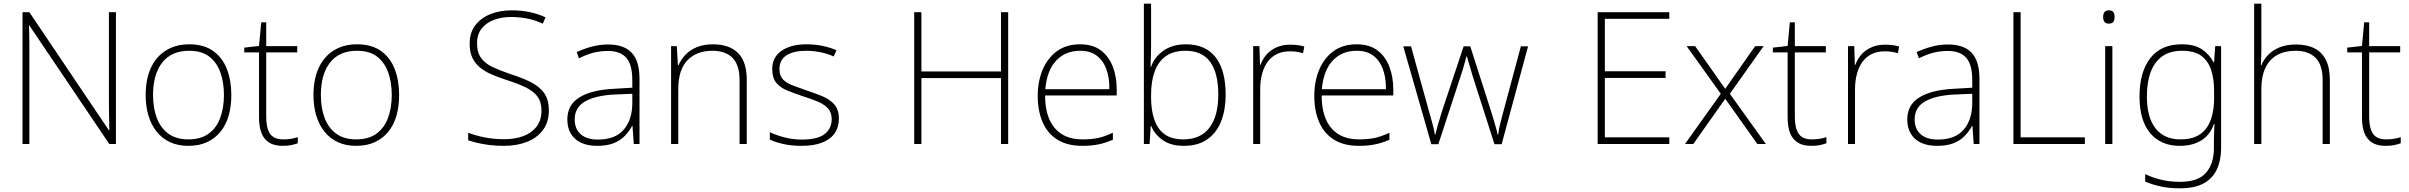

<svg xmlns="http://www.w3.org/2000/svg" viewBox="-20 -780 13051 1040"><path d="M608 0H572L139 -642H137Q138 -615 138.5 -588.5Q139 -562 139 -536Q139 -510 139 -481V0H102V-714H139L570 -74H572Q572 -97 571.5 -124Q571 -151 570.5 -178.5Q570 -206 570 -231V-714H608Z M1233 -265Q1233 -205 1219 -155Q1205 -105 1175.5 -68Q1146 -31 1102.5 -10.5Q1059 10 1000 10Q944 10 901 -10Q858 -30 828.5 -67Q799 -104 784 -154Q769 -204 769 -265Q769 -350 797 -411.5Q825 -473 878.5 -506.5Q932 -540 1005 -540Q1084 -540 1134.5 -504Q1185 -468 1209 -406Q1233 -344 1233 -265ZM809 -265Q809 -194 830 -139.5Q851 -85 893.5 -55Q936 -25 1000 -25Q1067 -25 1109.5 -55.5Q1152 -86 1172.5 -140.5Q1193 -195 1193 -265Q1193 -333 1174 -387Q1155 -441 1114 -473Q1073 -505 1005 -505Q909 -505 859 -441.5Q809 -378 809 -265Z M1515 -25Q1539 -25 1558 -28.5Q1577 -32 1593 -37V-4Q1577 2 1557 6Q1537 10 1512 10Q1466 10 1438 -7.5Q1410 -25 1396.5 -59Q1383 -93 1383 -143V-496H1303V-522L1383 -531L1395 -659H1422V-530H1590V-496H1422V-146Q1422 -87 1442.5 -56Q1463 -25 1515 -25Z M2142 -265Q2142 -205 2128 -155Q2114 -105 2084.5 -68Q2055 -31 2011.5 -10.5Q1968 10 1909 10Q1853 10 1810 -10Q1767 -30 1737.5 -67Q1708 -104 1693 -154Q1678 -204 1678 -265Q1678 -350 1706 -411.5Q1734 -473 1787.5 -506.5Q1841 -540 1914 -540Q1993 -540 2043.5 -504Q2094 -468 2118 -406Q2142 -344 2142 -265ZM1718 -265Q1718 -194 1739 -139.5Q1760 -85 1802.5 -55Q1845 -25 1909 -25Q1976 -25 2018.5 -55.5Q2061 -86 2081.5 -140.5Q2102 -195 2102 -265Q2102 -333 2083 -387Q2064 -441 2023 -473Q1982 -505 1914 -505Q1818 -505 1768 -441.5Q1718 -378 1718 -265Z M2953 -182Q2953 -118 2920.5 -75Q2888 -32 2833 -11Q2778 10 2710 10Q2666 10 2631 5.5Q2596 1 2568 -5.5Q2540 -12 2516 -20V-61Q2555 -46 2604 -36Q2653 -26 2713 -26Q2769 -26 2814 -42.5Q2859 -59 2886 -93.5Q2913 -128 2913 -181Q2913 -228 2891 -257.5Q2869 -287 2826 -307.5Q2783 -328 2720 -348Q2677 -362 2640.5 -378Q2604 -394 2578 -416Q2552 -438 2538 -468.5Q2524 -499 2524 -544Q2524 -603 2554.5 -643Q2585 -683 2636.5 -703.5Q2688 -724 2751 -724Q2801 -724 2846.5 -715Q2892 -706 2935 -686L2920 -652Q2876 -672 2833.5 -680Q2791 -688 2749 -688Q2698 -688 2656 -672.5Q2614 -657 2589 -625.5Q2564 -594 2564 -545Q2564 -495 2587 -464.5Q2610 -434 2651 -415.5Q2692 -397 2744 -379Q2808 -359 2854.5 -335.5Q2901 -312 2927 -276.5Q2953 -241 2953 -182Z M3274 -539Q3359 -539 3401.5 -494.5Q3444 -450 3444 -353V0H3413L3406 -98H3404Q3388 -68 3363.5 -43Q3339 -18 3303 -4Q3267 10 3214 10Q3162 10 3126 -7.5Q3090 -25 3071.5 -57Q3053 -89 3053 -133Q3053 -212 3118.5 -252.5Q3184 -293 3305 -299L3405 -305V-345Q3405 -431 3372 -467.5Q3339 -504 3273 -504Q3232 -504 3194.5 -494.5Q3157 -485 3116 -464L3104 -498Q3143 -516 3185.5 -527.5Q3228 -539 3274 -539ZM3309 -268Q3207 -263 3150 -231Q3093 -199 3093 -133Q3093 -81 3126 -52.5Q3159 -24 3218 -24Q3312 -24 3358 -77Q3404 -130 3405 -219V-272Z M3842 -540Q3930 -540 3977.5 -493Q4025 -446 4025 -347V0H3986V-345Q3986 -428 3948 -466.5Q3910 -505 3839 -505Q3753 -505 3703.5 -453.5Q3654 -402 3654 -297V0H3615V-530H3646L3652 -426H3655Q3668 -457 3692 -482.5Q3716 -508 3753 -524Q3790 -540 3842 -540Z M4524 -137Q4524 -91 4501 -58Q4478 -25 4433 -7.5Q4388 10 4322 10Q4267 10 4223 0Q4179 -10 4150 -24V-64Q4188 -46 4232.5 -35Q4277 -24 4323 -24Q4409 -24 4447 -54Q4485 -84 4485 -135Q4485 -170 4465.5 -192Q4446 -214 4411 -229Q4376 -244 4331 -258Q4283 -274 4245 -289.5Q4207 -305 4185 -331.5Q4163 -358 4163 -406Q4163 -470 4213.5 -505Q4264 -540 4349 -540Q4396 -540 4437.5 -531Q4479 -522 4511 -508L4496 -474Q4467 -488 4427 -496.5Q4387 -505 4348 -505Q4279 -505 4240.5 -480.5Q4202 -456 4202 -407Q4202 -370 4221 -350Q4240 -330 4273.5 -317.5Q4307 -305 4349 -290Q4395 -275 4435 -258.5Q4475 -242 4499.5 -214Q4524 -186 4524 -137Z M5441 0H5402V-357H4971V0H4932V-714H4971V-393H5402V-714H5441Z M5831 -540Q5899 -540 5942.5 -507.5Q5986 -475 6007.5 -419.5Q6029 -364 6029 -294V-263H5641Q5641 -148 5693 -86.5Q5745 -25 5843 -25Q5892 -25 5927.5 -32.5Q5963 -40 6008 -61V-23Q5969 -6 5930.5 2Q5892 10 5842 10Q5761 10 5707 -24Q5653 -58 5627 -119.5Q5601 -181 5601 -260Q5601 -338 5627 -401Q5653 -464 5704 -502Q5755 -540 5831 -540ZM5831 -505Q5751 -505 5701 -452Q5651 -399 5642 -297H5989Q5990 -359 5972.5 -406Q5955 -453 5920 -479Q5885 -505 5831 -505Z M6215 -535Q6215 -509 6214 -475Q6213 -441 6212 -418H6215Q6233 -471 6282 -505.5Q6331 -540 6405 -540Q6509 -540 6564 -470.5Q6619 -401 6619 -266Q6619 -187 6595 -124.5Q6571 -62 6520.5 -26Q6470 10 6392 10Q6323 10 6279 -20.5Q6235 -51 6216 -97H6213L6207 0H6176V-760H6215ZM6402 -505Q6337 -505 6296 -476.5Q6255 -448 6235 -394.5Q6215 -341 6215 -265V-256Q6215 -143 6257 -84Q6299 -25 6389 -25Q6483 -25 6531 -88Q6579 -151 6579 -267Q6579 -385 6535 -445Q6491 -505 6402 -505Z M6968 -538Q6990 -538 7009 -535.5Q7028 -533 7045 -528L7038 -492Q7020 -497 7004 -499.5Q6988 -502 6966 -502Q6927 -502 6897 -487.5Q6867 -473 6847 -446Q6827 -419 6816.5 -380.5Q6806 -342 6806 -295V0H6768V-530H6802L6805 -429H6808Q6819 -460 6840.5 -484.5Q6862 -509 6894.5 -523.5Q6927 -538 6968 -538Z M7329 -540Q7397 -540 7440.5 -507.5Q7484 -475 7505.5 -419.5Q7527 -364 7527 -294V-263H7139Q7139 -148 7191 -86.5Q7243 -25 7341 -25Q7390 -25 7425.5 -32.5Q7461 -40 7506 -61V-23Q7467 -6 7428.5 2Q7390 10 7340 10Q7259 10 7205 -24Q7151 -58 7125 -119.5Q7099 -181 7099 -260Q7099 -338 7125 -401Q7151 -464 7202 -502Q7253 -540 7329 -540ZM7329 -505Q7249 -505 7199 -452Q7149 -399 7140 -297H7487Q7488 -359 7470.5 -406Q7453 -453 7418 -479Q7383 -505 7329 -505Z M7956 -371Q7952 -385 7948 -398.5Q7944 -412 7940.5 -424Q7937 -436 7933 -449Q7929 -462 7926 -474H7923Q7920 -462 7916.5 -449Q7913 -436 7909 -423Q7905 -410 7901.5 -397Q7898 -384 7893 -371L7771 1H7733L7581 -529H7623L7721 -175Q7730 -145 7735.5 -123.5Q7741 -102 7745.5 -85Q7750 -68 7752 -51H7755Q7758 -63 7761 -75.5Q7764 -88 7768 -102Q7772 -116 7777.5 -133Q7783 -150 7789 -172L7908 -529H7944L8058 -173Q8066 -148 8072 -126.5Q8078 -105 8083.5 -86.5Q8089 -68 8092 -51H8095Q8097 -68 8100.5 -85.5Q8104 -103 8110 -125Q8116 -147 8123 -175L8218 -529H8257L8114 1H8075Z M9022 0H8634V-714H9022V-678H8673V-394H9002V-358H8673V-36H9022Z M9301 -272 9116 -530H9162L9325 -299L9487 -530H9533L9350 -272L9545 0H9499L9325 -245L9152 0H9107Z M9795 -25Q9819 -25 9838 -28.5Q9857 -32 9873 -37V-4Q9857 2 9837 6Q9817 10 9792 10Q9746 10 9718 -7.5Q9690 -25 9676.5 -59Q9663 -93 9663 -143V-496H9583V-522L9663 -531L9675 -659H9702V-530H9870V-496H9702V-146Q9702 -87 9722.5 -56Q9743 -25 9795 -25Z M10190 -538Q10212 -538 10231 -535.5Q10250 -533 10267 -528L10260 -492Q10242 -497 10226 -499.5Q10210 -502 10188 -502Q10149 -502 10119 -487.5Q10089 -473 10069 -446Q10049 -419 10038.5 -380.5Q10028 -342 10028 -295V0H9990V-530H10024L10027 -429H10030Q10041 -460 10062.5 -484.5Q10084 -509 10116.5 -523.5Q10149 -538 10190 -538Z M10532 -539Q10617 -539 10659.5 -494.5Q10702 -450 10702 -353V0H10671L10664 -98H10662Q10646 -68 10621.5 -43Q10597 -18 10561 -4Q10525 10 10472 10Q10420 10 10384 -7.5Q10348 -25 10329.5 -57Q10311 -89 10311 -133Q10311 -212 10376.5 -252.5Q10442 -293 10563 -299L10663 -305V-345Q10663 -431 10630 -467.5Q10597 -504 10531 -504Q10490 -504 10452.5 -494.5Q10415 -485 10374 -464L10362 -498Q10401 -516 10443.5 -527.5Q10486 -539 10532 -539ZM10567 -268Q10465 -263 10408 -231Q10351 -199 10351 -133Q10351 -81 10384 -52.5Q10417 -24 10476 -24Q10570 -24 10616 -77Q10662 -130 10663 -219V-272Z M10886 0V-714H10925V-36H11273V0Z M11422 -530V0H11383V-530ZM11402 -724Q11421 -724 11427.5 -714Q11434 -704 11434 -688Q11434 -672 11427.5 -662Q11421 -652 11402 -652Q11386 -652 11379 -662Q11372 -672 11372 -688Q11372 -704 11379 -714Q11386 -724 11402 -724Z M11798 -540Q11867 -540 11907 -513Q11947 -486 11970 -443H11973L11979 -530H12011V22Q12011 87 11988.5 136.5Q11966 186 11917 213Q11868 240 11787 240Q11727 240 11681.5 229.5Q11636 219 11600 204V163Q11636 181 11684 193Q11732 205 11788 205Q11887 205 11929.5 155.5Q11972 106 11972 23V-15Q11972 -40 11973 -61.5Q11974 -83 11975 -108H11972Q11952 -50 11904.5 -20Q11857 10 11787 10Q11685 10 11627 -58.5Q11569 -127 11569 -258Q11569 -389 11627 -464.5Q11685 -540 11798 -540ZM11800 -505Q11735 -505 11693 -475.5Q11651 -446 11630 -391Q11609 -336 11609 -258Q11609 -144 11656 -84.5Q11703 -25 11790 -25Q11845 -25 11880.5 -43Q11916 -61 11936 -92.5Q11956 -124 11964.5 -164Q11973 -204 11973 -246V-289Q11973 -354 11956.5 -402.5Q11940 -451 11903 -478Q11866 -505 11800 -505Z M12229 -504Q12229 -483 12228 -465Q12227 -447 12226 -426H12229Q12241 -457 12265.5 -482.5Q12290 -508 12327.5 -523.5Q12365 -539 12417 -539Q12475 -539 12516 -518.5Q12557 -498 12578.5 -455.5Q12600 -413 12600 -347V0H12561V-345Q12561 -428 12523 -466.5Q12485 -505 12414 -505Q12357 -505 12315.5 -482.5Q12274 -460 12251.5 -413.5Q12229 -367 12229 -297V0H12190V-760H12229Z M12906 -25Q12930 -25 12949 -28.5Q12968 -32 12984 -37V-4Q12968 2 12948 6Q12928 10 12903 10Q12857 10 12829 -7.5Q12801 -25 12787.5 -59Q12774 -93 12774 -143V-496H12694V-522L12774 -531L12786 -659H12813V-530H12981V-496H12813V-146Q12813 -87 12833.5 -56Q12854 -25 12906 -25Z"/></svg>

Font: Noto Sans Hebrew ExtraLight
Style: Regular
Weight: 250
Designer: Monotype Design Team
Foundry: Monotype Imaging Inc.
Version: Version 2.003